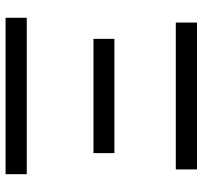

<svg xmlns="http://www.w3.org/2000/svg" viewBox="-39 -689 728 690"><g transform="rotate(90 325.0 -344.0)"><path d="M588.9 -688V-611.8H61V-688ZM530.3 -391.1V-315.9H119.6V-391.1ZM606 -76.2V0H43.9V-76.2Z"/></g></svg>

Font: Arimo
Style: Regular
Weight: 400
Designer: Steve Matteson
Foundry: Monotype Imaging Inc.
Version: Version 1.33